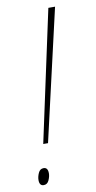

<svg xmlns="http://www.w3.org/2000/svg" viewBox="-84 -752 395 790"><g transform="rotate(-10 114.0 -356.5)"><path d="M60 -166H80L206 -714H178ZM33 1Q48 1 55 -14.5Q62 -30 62 -43Q62 -68 44 -68Q29 -68 22 -52.5Q15 -37 15 -23Q15 1 33 1Z"/></g></svg>

Font: Noto Sans Display Condensed Thin
Style: Italic
Weight: 250
Width: 3
Italic angle: -12°
Designer: Monotype Design Team
Foundry: Monotype Imaging Inc.
Version: Version 1.900